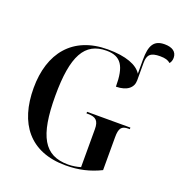

<svg xmlns="http://www.w3.org/2000/svg" viewBox="-152 -999 1078 1141"><g transform="rotate(20 386.5 -429.0)"><path d="M387 10C469 10 538 -6 607 -40V-248C607 -305 621 -323 664 -323H673V-333H399V-323H410C458 -323 478 -305 478 -252V-12C456 -5 427 0 399 0C248 0 189 -103 189 -358C189 -611 247 -714 384 -714C477 -714 509 -661 509 -532C580 -533 615 -565 615 -610V-721C615 -773 635 -792 695 -792C727 -792 746 -786 760 -773C768 -781 773 -795 773 -810C773 -849 743 -868 696 -868C628 -868 605 -828 605 -738V-649C577 -695 504 -724 389 -724C167 -724 52 -578 52 -358C52 -135 160 10 387 10Z"/></g></svg>

Font: Noto Serif Display SemiCondensed SemiBold
Style: Regular
Weight: 600
Width: 4
Designer: Monotype Design Team
Foundry: Monotype Imaging Inc.
Version: Version 2.009